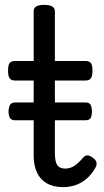

<svg xmlns="http://www.w3.org/2000/svg" viewBox="-20 -750 428 787"><path d="M239 17Q199 17 172 1.5Q145 -14 131.5 -43Q118 -72 118 -113V-420H41Q26 -420 19.5 -429Q13 -438 13 -460Q13 -483 19.5 -491.5Q26 -500 41 -500H118V-704Q118 -717 128.5 -723.5Q139 -730 161 -730Q183 -730 194 -723.5Q205 -717 205 -704V-500H331Q346 -500 352.5 -491.5Q359 -483 359 -460Q359 -438 352.5 -429Q346 -420 331 -420H205V-122Q205 -88 214.5 -73.5Q224 -59 247 -59Q269 -59 286 -71Q303 -83 321 -104Q331 -115 341 -113Q351 -111 361 -103Q374 -94 375.5 -83.5Q377 -73 372 -64Q356 -35 334.5 -17Q313 1 289 9Q265 17 239 17ZM43 -257Q25 -257 20 -268Q15 -279 15 -292Q15 -306 20 -318Q25 -330 43 -330H330Q348 -330 352.5 -318Q357 -306 357 -292Q357 -279 352.5 -268Q348 -257 330 -257Z"/></svg>

Font: Playwrite GB J
Style: Regular
Weight: 400
Designer: Veronika Burian, José Scaglione
Foundry: TypeTogether
Version: Version 1.002